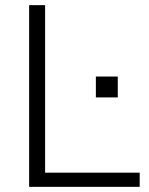

<svg xmlns="http://www.w3.org/2000/svg" viewBox="-20 -725 578 745"><path d="M93 0V-705H155V-55H522V0ZM352 -347V-428H437V-347Z"/></svg>

Font: Mulish ExtraLight Light
Style: Regular
Weight: 300
Version: Version 3.603